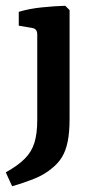

<svg xmlns="http://www.w3.org/2000/svg" viewBox="-46 -450 325 665"><path d="M195 -415V-39Q195 8 188.5 40Q182 72 169 93.5Q156 115 135 132Q108 155 71.5 169.5Q35 184 -4 195L-26 147Q17 123 40.5 99Q64 75 73.5 43.5Q83 12 83 -34V-331Q83 -350 66 -353L19 -361V-409Q55 -420 99.5 -424.5Q144 -429 180 -430Z"/></svg>

Font: Rasa SemiBold
Style: Regular
Weight: 600
Designer: Anna Giedrys (Yrsa+Rasa design), David Brezina (Yrsa art-direction, Rasa art-direction, design)
Foundry: Rosetta Type Foundry
Version: Version 2.004